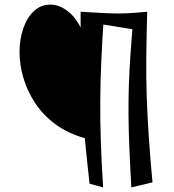

<svg xmlns="http://www.w3.org/2000/svg" viewBox="-20 -818 759 836"><path d="M354 -215Q277 -236 222 -276.5Q167 -317 132.5 -370Q98 -423 81.5 -480Q65 -537 65 -591Q65 -648 81.5 -695Q98 -742 128 -770Q158 -798 200 -798Q241 -798 281 -764.5Q321 -731 349.5 -658Q378 -585 383 -465ZM429 -2 370 -18Q359 -116 352 -189Q345 -262 340.5 -324.5Q336 -387 334 -450.5Q332 -514 331.5 -590Q331 -666 331 -767L432 -745Q425 -639 421 -550Q417 -461 416.5 -377Q416 -293 419 -202.5Q422 -112 429 -2ZM552 -2Q546 -103 543 -179Q540 -255 539.5 -318.5Q539 -382 541 -444.5Q543 -507 548 -580.5Q553 -654 561 -751L621 -767Q618 -658 617 -567.5Q616 -477 619 -393Q622 -309 628 -220Q634 -131 644 -24ZM616 -683Q580 -687 551.5 -691.5Q523 -696 499 -700Q475 -704 450.5 -708Q426 -712 397 -715Q368 -718 331 -719V-767Q382 -764 415.5 -762Q449 -760 477.5 -759.5Q506 -759 539 -760.5Q572 -762 621 -767Z"/></svg>

Font: Marhey Light Light
Style: Regular
Weight: 300
Version: Version 1.000